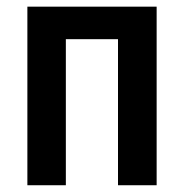

<svg xmlns="http://www.w3.org/2000/svg" viewBox="-20 -548 544 568"><path d="M352.5 -528.3V-432.1H149.4V-528.3ZM174.8 -528.3V0H61V-528.3ZM443.4 -528.3V0H329.1V-528.3Z"/></svg>

Font: Roboto Condensed Medium
Style: Regular
Weight: 500
Designer: Christian Robertson
Foundry: Google
Version: Version 3.0